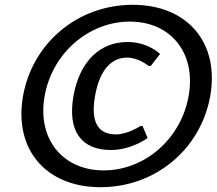

<svg xmlns="http://www.w3.org/2000/svg" viewBox="-20 -750 903 800"><path d="M533 -730C303 -730 115 -570 76 -350C37 -130 169 30 399 30C629 30 817 -130 856 -350C895 -570 763 -730 533 -730ZM521 -660C691 -660 798 -530 766 -350C734 -170 582 -40 412 -40C242 -40 134 -170 166 -350C198 -530 351 -660 521 -660ZM286 -350C260 -200 322 -125 442 -125C529 -125 595 -175 595 -175L574 -225H565C565 -225 513 -190 463 -190C393 -190 356 -235 376 -350C396 -465 449 -510 509 -510C559 -510 599 -475 599 -475H608L647 -525C647 -525 598 -575 511 -575C401 -575 313 -500 286 -350Z"/></svg>

Font: Scada
Style: Italic
Weight: 400
Designer: Jovanny Lemonad
Foundry: Jovanny Lemonad
Version: Version 3.005